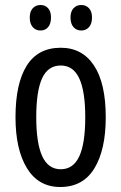

<svg xmlns="http://www.w3.org/2000/svg" viewBox="-20 -738 485 768"><path d="M221 10Q134 10 88 -65Q42 -140 42 -269Q42 -404 87 -475.5Q132 -547 223 -547Q309 -547 356 -476Q403 -405 403 -269Q403 -139 357.5 -64.5Q312 10 221 10ZM223 -61Q273 -61 297 -112.5Q321 -164 321 -269Q321 -373 297 -424.5Q273 -476 223 -476Q172 -476 148.5 -425Q125 -374 125 -269Q125 -165 149 -113Q173 -61 223 -61ZM142 -718Q161 -718 172.5 -705Q184 -692 184 -668Q184 -643 172.5 -629.5Q161 -616 142 -616Q123 -616 111 -629.5Q99 -643 99 -668Q99 -692 111 -705Q123 -718 142 -718ZM305 -718Q324 -718 336 -705Q348 -692 348 -668Q348 -643 336 -629.5Q324 -616 305 -616Q286 -616 274 -629.5Q262 -643 262 -668Q262 -692 274 -705Q286 -718 305 -718Z"/></svg>

Font: Noto Sans UI Cond
Style: Regular
Weight: 400
Width: 3
Designer: Monotype Design Team
Foundry: Monotype Imaging Inc.
Version: Version 1.001